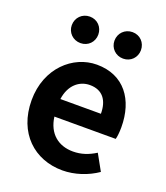

<svg xmlns="http://www.w3.org/2000/svg" viewBox="-147 -900 876 1015"><g transform="rotate(20 290.5 -393.0)"><path d="M183 -651C226 -651 257 -684 257 -725C257 -767 226 -800 183 -800C140 -800 108 -767 108 -725C108 -684 140 -651 183 -651ZM423 -651C466 -651 497 -684 497 -725C497 -767 466 -800 423 -800C380 -800 348 -767 348 -725C348 -684 380 -651 423 -651ZM323 14C392 14 463 -10 518 -48L468 -138C428 -113 388 -99 342 -99C259 -99 199 -147 187 -239H532C536 -252 539 -279 539 -307C539 -461 459 -574 305 -574C172 -574 44 -461 44 -280C44 -95 166 14 323 14ZM185 -337C196 -418 248 -460 307 -460C379 -460 413 -412 413 -337Z"/></g></svg>

Font: Noto Sans JP
Style: Bold
Weight: 700
Designer: Ryoko NISHIZUKA  (kana, bopomofo & ideographs); Paul D. Hunt (Latin, Greek & Cyrillic); Sandoll Communications , Soo-you
Foundry: Adobe
Version: Version 2.002;hotconv 1.0.116;makeotfexe 2.5.65601